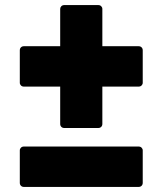

<svg xmlns="http://www.w3.org/2000/svg" viewBox="-20 -736 640 756"><path d="M367 -232H233Q226 -232 221.5 -236.5Q217 -241 217 -248V-395H74Q67 -395 62.5 -399.5Q58 -404 58 -410V-538Q58 -545 62.5 -549.5Q67 -554 74 -554H217V-701Q217 -707 221.5 -711.5Q226 -716 233 -716H367Q374 -716 378.5 -711.5Q383 -707 383 -701V-554H526Q533 -554 537.5 -549.5Q542 -545 542 -538V-410Q542 -404 537.5 -399.5Q533 -395 526 -395H383V-248Q383 -241 378.5 -236.5Q374 -232 367 -232ZM526 0H74Q67 0 62.5 -4.5Q58 -9 58 -16V-144Q58 -150 62.5 -154.5Q67 -159 74 -159H526Q533 -159 537.5 -154.5Q542 -150 542 -144V-16Q542 -9 537.5 -4.5Q533 0 526 0Z"/></svg>

Font: YamahaIndonesia935. App XBold
Style: Regular
Weight: 800
Designer: Dalton Maag Ltd
Foundry: Dalton Maag Ltd
Version: Version 1.002; January 01, 2024; Regular/Italic